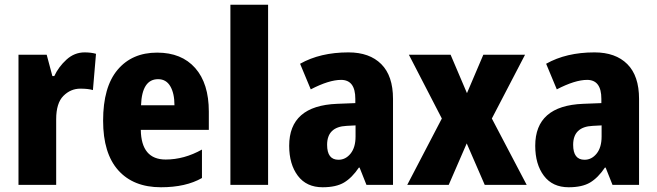

<svg xmlns="http://www.w3.org/2000/svg" viewBox="-20 -780 2771 810"><path d="M337 -559Q294 -559 260.5 -528.5Q227 -498 209 -459H201L177 -549H58V0H217V-277Q217 -345 247.5 -375.5Q278 -406 319 -406Q352 -406 372 -400L385 -553Q364 -559 337 -559Z M643 -558Q537 -558 476 -485.5Q415 -413 415 -271Q415 -133 479 -61.5Q543 10 659 10Q764 10 832 -29V-149Q757 -107 679 -107Q576 -107 574 -232H861V-309Q861 -428 803.5 -493Q746 -558 643 -558ZM647 -446Q681 -446 698.5 -416Q716 -386 716 -336H575Q579 -446 647 -446Z M1111 0H952V-760H1111Z M1480 -251V-204Q1480 -158 1459 -132Q1438 -106 1408 -106Q1360 -106 1360 -169Q1360 -245 1442 -249ZM1450 -559Q1331 -559 1246 -511L1291 -403Q1368 -443 1419 -443Q1479 -443 1479 -363V-345L1402 -342Q1200 -334 1200 -165Q1200 -87 1236.5 -38.5Q1273 10 1341 10Q1398 10 1431.5 -10Q1465 -30 1494 -73H1497L1526 0H1638V-363Q1638 -460 1588.5 -509.5Q1539 -559 1450 -559Z M1844 -280 1705 -549H1881L1950 -387L2019 -549H2195L2055 -280L2202 0H2025L1949 -175L1873 0H1698Z M2518 -251V-204Q2518 -158 2497 -132Q2476 -106 2446 -106Q2398 -106 2398 -169Q2398 -245 2480 -249ZM2488 -559Q2369 -559 2284 -511L2329 -403Q2406 -443 2457 -443Q2517 -443 2517 -363V-345L2440 -342Q2238 -334 2238 -165Q2238 -87 2274.5 -38.5Q2311 10 2379 10Q2436 10 2469.5 -10Q2503 -30 2532 -73H2535L2564 0H2676V-363Q2676 -460 2626.5 -509.5Q2577 -559 2488 -559Z"/></svg>

Font: Noto Sans Display SemiCondensed Extra
Style: Regular
Weight: 800
Width: 4
Designer: Monotype Design Team
Foundry: Monotype Imaging Inc.
Version: Version 1.900